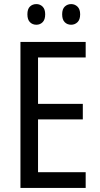

<svg xmlns="http://www.w3.org/2000/svg" viewBox="-20 -985 488 939"><path d="M399 -66H80V-780H399V-704H166V-477H385V-401H166V-143H399ZM114 -915Q114 -941 126.5 -953Q139 -965 158 -965Q176 -965 188.5 -952.5Q201 -940 201 -915Q201 -889 188.5 -876.5Q176 -864 158 -864Q139 -864 126.5 -876.5Q114 -889 114 -915ZM284 -915Q284 -941 297 -953Q310 -965 328 -965Q346 -965 359 -952.5Q372 -940 372 -915Q372 -889 359 -876.5Q346 -864 328 -864Q309 -864 296.5 -876.5Q284 -889 284 -915Z"/></svg>

Font: Noto Sans Malayalam UI Condensed
Style: Regular
Weight: 400
Width: 3
Designer: Jelle Bosma - Monotype Design Team
Foundry: Monotype Imaging Inc.
Version: Version 2.104; ttfautohint (v1.8.4.7-5d5b)